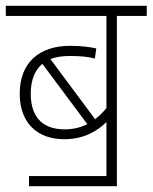

<svg xmlns="http://www.w3.org/2000/svg" viewBox="-20 -642 526 662"><path d="M80 -35V0H383V-587H486V-622H0V-587H347V-269C335 -255 322 -242 308 -231L154 -438C173 -446 195 -449 221 -449C260 -449 286 -446 307 -440L312 -475C290 -480 260 -484 222 -484C115 -484 48 -426 48 -319C48 -216 111 -162 201 -162C271 -162 316 -191 347 -221V-35ZM86 -319C86 -366 100 -400 126 -422L281 -214C257 -202 232 -196 203 -196C134 -196 86 -231 86 -319Z"/></svg>

Font: Noto Sans SemiCondensed ExtraLight
Style: Regular
Weight: 200
Width: 4
Designer: Monotype Design Team
Foundry: Monotype Imaging Inc.
Version: Version 2.013